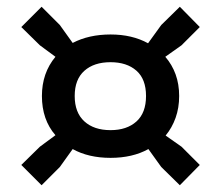

<svg xmlns="http://www.w3.org/2000/svg" viewBox="-20 -654 654 568"><path d="M43 -166 98 -220 144 -254Q104 -300 104 -370Q104 -438 144 -486L98 -520L43 -574L103 -634L157 -580L195 -527Q243 -552 307 -552Q371 -552 418 -526L457 -580L512 -634L571 -574L517 -520L469 -486Q489 -463 499.5 -434Q510 -405 510 -370Q510 -335 499.5 -305.5Q489 -276 470 -253L517 -220L571 -166L512 -106L457 -160L419 -213Q372 -187 307 -187Q242 -187 195 -213L157 -160L103 -106ZM201 -370Q201 -321 229.5 -295Q258 -269 307 -269Q355 -269 383.5 -294.5Q412 -320 412 -370Q412 -420 383.5 -445Q355 -470 307 -470Q258 -470 229.5 -444.5Q201 -419 201 -370Z"/></svg>

Font: Encode Sans Narrow
Style: Bold
Weight: 700
Designer: Pablo Impallari, Andres Torresi
Foundry: Pablo Impallari, Andres Torresi
Version: Version 1.000; ttfautohint (v1.00) -l 8 -r 50 -G 200 -x 14 -